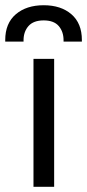

<svg xmlns="http://www.w3.org/2000/svg" viewBox="-57 -714 333 734"><path d="M71 0V-489H150V0ZM-37 -555V-561Q-37 -625 3.5 -659.5Q44 -694 110 -694Q176 -694 216 -659.5Q256 -625 256 -561V-555H186V-560Q186 -593 167.5 -614.5Q149 -636 110 -636Q71 -636 52 -614.5Q33 -593 33 -560V-555Z"/></svg>

Font: Space Grotesk Frontify
Style: Regular
Weight: 400
Designer: Florian Karsten
Version: Version 2.000